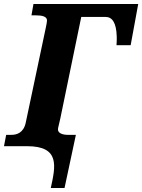

<svg xmlns="http://www.w3.org/2000/svg" viewBox="-37 -734 714 964"><path d="M218 210H287L344 -57H303C278 -57 254 -65 254 -84C254 -93 259 -106 266 -140L371 -649H493C527 -649 547 -619 549 -552C550 -533 548 -514 548 -507H619L657 -714H131L121 -657H142C176 -657 199 -651 199 -631C199 -624 196 -610 193 -595L92 -117C81 -67 47 -57 21 -57H-6L-17 0H99C265 0 242 100 218 210Z"/></svg>

Font: Noto Serif SemiCondensed Extra
Style: Italic
Weight: 800
Width: 4
Italic angle: -12°
Designer: Monotype Design Team
Foundry: Monotype Imaging Inc.
Version: Version 1.901